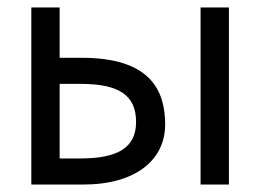

<svg xmlns="http://www.w3.org/2000/svg" viewBox="-20 -495 697 515"><path d="M64 -475V0H203C344 0 423 -66 423 -161C423 -252 384 -340 199 -340H140V-475ZM140 -270H196C297 -270 345 -241 345 -168C345 -99 296 -70 196 -70H140ZM518 -475V0H594V-475Z"/></svg>

Font: Mint Spirit
Style: Regular
Weight: 400
Designer: HARENDAL Hirwen
Foundry: Arkandis Digital Foundry.
Version: Version 1.004;FFEdit